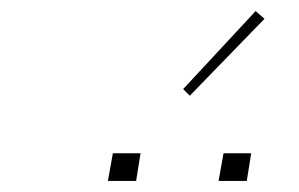

<svg xmlns="http://www.w3.org/2000/svg" viewBox="-20 -972 540 347"><path d="M375 -645 384 -695H434L426 -645ZM175 -645 184 -695H234L226 -645ZM323 -799 311 -811 442 -952 458 -938Z"/></svg>

Font: Iosevka SS04 Thin Oblique
Style: Regular
Weight: 100
Italic angle: -9°
Monospace: yes
Designer: Belleve Invis
Foundry: Belleve Invis
Version: Version 19.0.0; ttfautohint (v1.8.4)